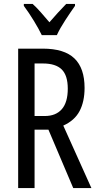

<svg xmlns="http://www.w3.org/2000/svg" viewBox="-20 -963 501 983"><path d="M199 -714Q309 -714 361 -664Q413 -614 413 -513Q413 -443 387.5 -394.5Q362 -346 304 -320L448 0H355L228 -299H157V0H73V-714ZM200 -638H157V-369H209Q266 -369 296.5 -404Q327 -439 327 -509Q327 -577 296 -607.5Q265 -638 200 -638ZM194 -783Q178 -816 153 -857Q128 -898 102 -933V-943H147Q166 -926 188.5 -900.5Q211 -875 233 -849Q259 -879 276.5 -898Q294 -917 319 -943H364V-933Q342 -902 314.5 -860Q287 -818 271 -783Z"/></svg>

Font: Noto Sans Hebrew ExtraCondensed
Style: Regular
Weight: 400
Width: 2
Designer: Monotype Design Team
Foundry: Monotype Imaging Inc.
Version: Version 2.004; ttfautohint (v1.8.4.7-5d5b)